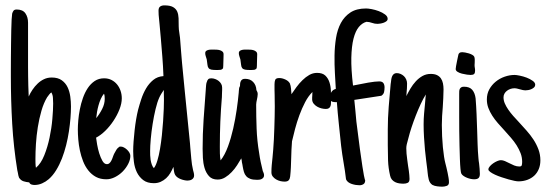

<svg xmlns="http://www.w3.org/2000/svg" viewBox="-20 -678 2061 725"><path d="M248 -275.9Q248 -255.9 246.1 -231.7Q244.1 -207.5 240.2 -181.6Q236.3 -155.8 229.7 -129.6Q223.1 -103.5 213.9 -79.6Q204.6 -55.7 192.1 -35.4Q179.7 -15.1 164.1 -1.5Q152.8 8.3 138.9 14.4Q125 20.5 110.4 20.5Q105 20.5 99.1 18.8Q93.3 17.1 90.3 10.7Q79.6 9.8 69.1 6.6Q58.6 3.4 51.8 -7.3Q50.3 -10.7 49.3 -15.6Q48.3 -20.5 47.4 -25.9Q46.9 -28.3 46.4 -30.5Q45.9 -32.7 45.4 -34.7Q31.2 -122.6 26.1 -210.4Q21 -298.3 21 -387.7Q21 -395.5 21 -415Q21 -434.6 21.2 -459.5Q21.5 -484.4 21.7 -511.7Q22 -539.1 22.5 -563Q22.9 -586.9 23.9 -604.2Q24.9 -621.6 25.9 -626.5Q27.8 -633.3 31.2 -637.7Q34.7 -642.1 43 -642.1Q65.9 -642.1 75.9 -627.7Q85.9 -613.3 85.9 -592.3V-466.8Q85.9 -443.8 85.9 -425.5Q85.9 -407.2 86.2 -389.9Q86.4 -372.6 86.9 -354.2Q87.4 -335.9 88.4 -313.5Q94.2 -326.7 102.8 -339.4Q111.3 -352.1 122.1 -362.3Q132.8 -372.6 146 -378.9Q159.2 -385.3 175.3 -385.3Q198.7 -385.3 213.1 -375Q227.5 -364.7 235.1 -348.9Q242.7 -333 245.4 -313.5Q248 -293.9 248 -275.9ZM180.7 -287.1Q180.7 -296.9 179.9 -308.6Q179.2 -320.3 173.8 -329.1Q169.4 -325.7 166.3 -321.8Q163.1 -317.9 159.7 -313L158.7 -311.5V-312Q145 -289.6 136.5 -259.8Q127.9 -230 122.8 -198Q117.7 -166 115.7 -134.5Q113.8 -103 113.8 -77.6Q113.8 -72.3 114 -61.8Q114.3 -51.3 115.7 -44.4Q134.8 -60.5 147.2 -91.6Q159.7 -122.6 167.2 -158.4Q174.8 -194.3 177.7 -229Q180.7 -263.7 180.7 -287.1Z M472.2 -89.4Q472.2 -74.7 464.1 -59.1Q456.1 -43.5 443.4 -30.5Q430.7 -17.6 414.3 -9.3Q397.9 -1 381.8 -1Q358.9 -1 342.3 -10Q325.7 -19 313.5 -34.4Q301.3 -49.8 293.7 -69.3Q286.1 -88.9 281.7 -109.6Q277.3 -130.4 275.6 -151.1Q273.9 -171.9 273.9 -189Q273.9 -203.6 275.6 -223.6Q277.3 -243.7 281.5 -265.1Q285.6 -286.6 293 -307.6Q300.3 -328.6 311.3 -345.2Q322.3 -361.8 337.6 -372.1Q353 -382.3 373 -382.3Q388.7 -382.3 401.1 -376Q413.6 -369.6 422.1 -359.1Q430.7 -348.6 435.3 -335Q439.9 -321.3 439.9 -306.6Q439.9 -287.6 431.2 -265.1Q422.4 -242.7 408.4 -221.7Q394.5 -200.7 377.2 -183.8Q359.9 -167 342.8 -158.2Q343.8 -149.4 346.7 -132.6Q349.6 -115.7 354.7 -99.1Q359.9 -82.5 366.9 -70.3Q374 -58.1 383.8 -58.1Q388.7 -58.1 392.3 -61Q396 -64 398.9 -68.8Q401.9 -73.7 404.1 -79.6Q406.2 -85.4 408.2 -90.8L411.1 -97.7Q412.1 -99.1 412.4 -99.6Q412.6 -100.1 413.1 -101.1Q416.5 -107.4 419.7 -112.8Q422.9 -118.2 428.7 -122.1H428.2Q430.2 -124 432.4 -124.3Q434.6 -124.5 436.5 -124.5Q441.9 -124.5 448.2 -121.1Q454.6 -117.7 460 -112.5Q465.3 -107.4 468.8 -101.3Q472.2 -95.2 472.2 -89.4ZM375.5 -304.7Q375.5 -309.6 375 -314.9Q374.5 -320.3 372.6 -324.2Q365.7 -315.9 360.6 -304.4Q355.5 -293 352.1 -280.5Q348.6 -268.1 346.4 -255.4Q344.2 -242.7 343.3 -231.9Q356 -247.1 365.7 -266.4Q375.5 -285.6 375.5 -304.7Z M712.9 -15.1Q712.9 -9.8 710.4 -6.1Q708 -2.4 704.3 -0.2Q700.7 2 696.5 2.9Q692.4 3.9 688.5 3.9Q682.6 3.9 675.8 2.4Q668.9 1 662.1 -1.7Q655.3 -4.4 649.7 -8.5Q644 -12.7 641.1 -18.1Q638.2 -23.4 637 -31.5Q635.7 -39.6 634.8 -47.9Q629.9 -36.1 623.3 -24.9Q616.7 -13.7 607.4 -5.1Q598.1 3.4 586.7 8.5Q575.2 13.7 561 13.7Q536.1 13.7 520.8 2Q505.4 -9.8 496.8 -27.6Q488.3 -45.4 485.6 -66.7Q482.9 -87.9 482.9 -107.4Q482.9 -123.5 484.4 -144Q485.8 -164.6 488.3 -186Q490.7 -207.5 494.1 -227.8Q497.6 -248 501.5 -263.7Q506.3 -281.7 513.4 -303.5Q520.5 -325.2 531.5 -344Q542.5 -362.8 558.6 -376Q574.7 -389.2 597.2 -390.6Q595.7 -430.2 593 -463.6Q590.3 -497.1 587.4 -532.2L582.5 -586.4L580.6 -606Q579.6 -613.8 579.1 -621.8Q578.6 -629.9 578.6 -637.7Q578.6 -648.9 584.7 -653.3Q590.8 -657.7 600.6 -657.7Q622.1 -657.7 633.3 -651.4Q644.5 -645 649.2 -634.3Q653.8 -623.5 654.3 -609.1Q654.8 -594.7 654.8 -578.1Q654.8 -567.4 657.2 -553.7L659.7 -535.6L663.6 -485.8Q664.6 -474.1 665.5 -462.4Q666.5 -450.7 667.5 -439L677.7 -334L697.3 -137.7L698.7 -119.6Q700.7 -99.6 702.4 -78.1Q704.1 -56.6 709 -35.6Q710.4 -30.3 711.7 -25.4Q712.9 -20.5 712.9 -15.1ZM599.1 -300.8Q599.1 -306.2 598.9 -312.7Q598.6 -319.3 598.6 -325.2V-338.4Q595.2 -333.5 589.8 -325Q584.5 -316.4 581.5 -309.6Q573.7 -292.5 567.4 -265.9Q561 -239.3 556.4 -210.2Q551.8 -181.2 549.3 -153.6Q546.9 -126 546.9 -107.4Q546.9 -100.6 547.1 -91.8Q547.4 -83 548.8 -74Q550.3 -64.9 553.2 -56.6Q556.2 -48.3 561 -43Q568.4 -52.2 574.2 -71.5Q580.1 -90.8 584.2 -115.5Q588.4 -140.1 591.3 -167.5Q594.2 -194.8 595.9 -220.5Q597.7 -246.1 598.4 -267.3Q599.1 -288.6 599.1 -300.8Z M953.1 -322.3Q953.1 -317.4 952.1 -312Q951.2 -306.6 950.2 -302.2Q949.2 -296.9 948.2 -292.2Q947.3 -287.6 947.3 -283.2Q947.3 -237.8 949 -192.1Q950.7 -146.5 958.5 -100.6Q960.9 -83 964.4 -66.4Q967.8 -49.8 972.2 -32.7L973.1 -29.8V-30.8Q974.6 -27.3 975.8 -23.7Q977.1 -20 977.1 -16.1Q977.1 -10.7 974.4 -7.3Q971.7 -3.9 967.8 -2Q963.9 0 959.2 0.5Q954.6 1 950.7 1Q934.6 1 925 -2.7Q915.5 -6.3 909.7 -12.9Q903.8 -19.5 901.1 -28.8Q898.4 -38.1 896.5 -49.3L895 -58.1Q893.1 -64.9 892.6 -72.8Q892.1 -76.7 891.8 -76.4Q891.6 -76.2 891.1 -80.1Q884.3 -67.9 875.2 -54Q866.2 -40 854.7 -28.1Q843.3 -16.1 830.1 -8.1Q816.9 0 801.8 0Q780.8 0 769.3 -12.7Q757.8 -25.4 752.4 -43.7Q747.1 -62 746.1 -81.8Q745.1 -101.6 745.1 -116.2Q745.1 -171.9 748.8 -226.6Q752.4 -281.2 756.8 -336.4Q756.8 -337.9 757.1 -340.3Q757.3 -342.8 757.3 -344.2Q757.8 -351.1 758.3 -356.9Q758.8 -362.8 760.7 -368.2V-367.7Q762.7 -375.5 766.4 -378.9Q770 -382.3 777.8 -382.3Q785.2 -382.3 792.5 -379.6Q799.8 -377 805.7 -372.3Q811.5 -367.7 815.2 -361.3Q818.8 -355 818.8 -347.2Q818.8 -343.3 818.8 -337.9Q818.8 -332.5 818.4 -328.6Q818.4 -325.2 818.1 -320.1Q817.9 -314.9 817.9 -311.5Q814 -264.6 812 -218.5Q810.1 -172.4 810.1 -125Q810.1 -111.8 810.3 -98.6Q810.5 -85.4 813 -72.3Q829.1 -92.8 840.8 -124.8Q852.5 -156.7 860.6 -192.6Q868.7 -228.5 873.8 -263.9Q878.9 -299.3 881.3 -326.7Q881.3 -328.1 881.6 -330.1Q881.8 -332 881.8 -333.5Q882.3 -338.9 882.8 -343.8Q883.3 -348.6 886.2 -353Q886.2 -357.4 886.7 -362.3Q887.2 -367.2 889.2 -371.3Q891.1 -375.5 894.8 -377.9Q898.4 -380.4 905.3 -380.4Q924.8 -380.4 936 -368.4Q947.3 -356.4 948.2 -337.9Q950.7 -334 951.9 -330.3Q953.1 -326.7 953.1 -322.3ZM754.9 -478Q754.9 -482.9 758.3 -485.6Q761.7 -488.3 766.8 -489.5Q772 -490.7 777.1 -490.7Q782.2 -490.7 786.1 -490.7Q791 -490.7 797.6 -490.5Q804.2 -490.2 810.1 -488.5Q815.9 -486.8 820.1 -483.2Q824.2 -479.5 824.2 -473.1Q824.2 -470.7 824 -462.6Q823.7 -454.6 823.5 -445.3Q823.2 -436 823 -428.5Q822.8 -420.9 822.3 -420.4Q818.4 -415 812.3 -414.3Q806.2 -413.6 800.8 -413.6Q785.6 -413.6 778.3 -415Q771 -416.5 767.6 -420.9Q764.2 -425.3 763.4 -433.1Q762.7 -440.9 760.7 -453.6Q759.3 -459.5 757.1 -465.3Q754.9 -471.2 754.9 -478ZM881.8 -478Q881.8 -482.9 885.3 -485.6Q888.7 -488.3 893.8 -489.5Q898.9 -490.7 904.1 -490.7Q909.2 -490.7 913.1 -490.7Q918 -490.7 924.6 -490.5Q931.2 -490.2 937 -488.5Q942.9 -486.8 947 -483.2Q951.2 -479.5 951.2 -473.1Q951.2 -470.7 950.9 -462.6Q950.7 -454.6 950.4 -445.3Q950.2 -436 950 -428.5Q949.7 -420.9 949.2 -420.4Q945.3 -415 939.2 -414.3Q933.1 -413.6 927.7 -413.6Q912.6 -413.6 905.3 -415Q897.9 -416.5 894.5 -420.9Q891.1 -425.3 890.4 -433.1Q889.6 -440.9 887.7 -453.6Q886.2 -459.5 884 -465.3Q881.8 -471.2 881.8 -478Z M1054.7 7.8Q1047.4 7.8 1038.8 5.9Q1030.3 3.9 1022.7 -0.5Q1015.1 -4.9 1010 -11.5Q1004.9 -18.1 1004.9 -27.3Q1004.9 -41 1006.1 -54.4Q1007.3 -67.9 1008.8 -81.1V-80.6L1011.7 -113.3Q1013.2 -130.9 1014.2 -151.9Q1015.1 -172.9 1015.9 -194.6Q1016.6 -216.3 1017.1 -237.3Q1017.6 -258.3 1017.6 -275.9Q1017.6 -286.1 1017.3 -296.6Q1017.1 -307.1 1017.1 -317.9Q1016.6 -327.1 1016.6 -338.6Q1016.6 -350.1 1016.6 -359.9Q1016.6 -370.1 1019.3 -376.7Q1022 -383.3 1034.7 -383.3Q1045.9 -383.3 1058.3 -377.4Q1070.8 -371.6 1075.7 -360.8H1075.2Q1077.6 -355.5 1078.9 -343.5Q1080.1 -331.5 1080.6 -322.3Q1088.9 -335 1099.4 -349.1Q1109.9 -363.3 1122.1 -375.2Q1134.3 -387.2 1147.9 -395Q1161.6 -402.8 1177.2 -402.8Q1197.8 -402.8 1208.5 -392.6Q1219.2 -382.3 1224.1 -366.9Q1229 -351.6 1229.5 -334.2Q1230 -316.9 1230 -302.7V-298.8Q1230 -293 1229.7 -287.4Q1229.5 -281.7 1227.8 -277.1Q1226.1 -272.5 1221.9 -269.5Q1217.8 -266.6 1210.4 -266.6Q1202.6 -266.6 1193.8 -268.8Q1185.1 -271 1177.5 -275.4Q1169.9 -279.8 1164.6 -286.4Q1159.2 -293 1158.7 -301.8Q1158.7 -305.7 1158.7 -309.6Q1158.7 -313.5 1159.2 -317.4Q1159.2 -319.8 1159.4 -323.5Q1159.7 -327.1 1159.7 -330.6Q1144 -314.9 1132.1 -292Q1120.1 -269 1110.6 -243.2Q1101.1 -217.3 1094.2 -191.2Q1087.4 -165 1082.5 -144V-142.6Q1081.1 -127.4 1080.6 -112.8Q1080.1 -98.1 1079.6 -82.5Q1079.1 -64.9 1078.4 -46.9Q1077.6 -28.8 1075.7 -11.7Q1074.7 -2.4 1070.1 2.7Q1065.4 7.8 1054.7 7.8Z M1443.8 -606.9Q1443.8 -601.6 1439.2 -597.9Q1434.6 -594.2 1428.2 -592Q1421.9 -589.8 1415.5 -588.9Q1409.2 -587.9 1405.8 -587.9Q1394.5 -587.9 1384.8 -591.6Q1375 -595.2 1363.8 -595.7Q1347.7 -591.3 1335 -576.2Q1322.3 -561 1314.9 -532.2Q1307.6 -503.4 1306.6 -460Q1305.7 -416.5 1313 -355Q1343.8 -361.3 1370.4 -366Q1397 -370.6 1411.6 -370.6Q1423.3 -370.6 1427.7 -364.3Q1432.1 -357.9 1432.1 -348.1Q1432.1 -338.4 1430.2 -330.1Q1428.2 -321.8 1419.9 -316.4L1317.9 -300.8Q1320.3 -280.3 1322 -259.5Q1323.7 -238.8 1325.7 -218.8Q1333.5 -155.3 1339.1 -114.7Q1344.7 -74.2 1348.4 -50Q1352.1 -25.9 1354.2 -15.4Q1356.4 -4.9 1357.4 -1.2Q1358.4 2.4 1358.6 2Q1358.9 1.5 1358.9 2.9Q1358.9 13.2 1352.5 17.3Q1346.2 21.5 1337.4 21.5Q1330.6 21.5 1323 20.3Q1315.4 19 1308.1 16.6Q1300.8 14.2 1294.9 9.8Q1289.1 5.4 1286.6 -1Q1282.7 -34.2 1277.3 -64.5Q1272 -94.7 1268.1 -127.4Q1264.2 -166 1259.5 -209.5Q1254.9 -252.9 1252 -292.5Q1250 -292 1248 -292.2Q1246.1 -292.5 1243.7 -292.5Q1235.8 -292.5 1230.7 -296.1Q1225.6 -299.8 1225.6 -309.6Q1225.6 -320.8 1231.2 -330.1Q1236.8 -339.4 1248 -342.3Q1246.6 -369.1 1244.6 -401.9Q1242.7 -434.6 1243.2 -468.5Q1243.7 -502.4 1248.8 -534.4Q1253.9 -566.4 1267.1 -591.1Q1280.3 -615.7 1303.2 -630.9Q1326.2 -646 1362.3 -646Q1369.6 -646 1383.1 -643.6Q1396.5 -641.1 1410.2 -636Q1423.8 -630.9 1433.8 -623.5Q1443.8 -616.2 1443.8 -606.9Z M1526.4 -2.4Q1526.4 8.8 1519.8 12.2Q1513.2 15.6 1503.9 15.6Q1495.6 15.6 1487.5 14.4Q1479.5 13.2 1472.4 9.8Q1465.3 6.3 1460.2 0.5Q1455.1 -5.4 1453.1 -14.6Q1446.3 -43.9 1445.3 -72Q1444.3 -100.1 1444.3 -129.9V-189.9Q1444.3 -231 1447.8 -275.1Q1451.2 -319.3 1455.1 -360.4Q1455.1 -361.8 1455.6 -363.8Q1456.1 -365.7 1456.1 -366.7Q1456.5 -372.1 1457.5 -378.4Q1458.5 -384.8 1460.7 -389.9Q1462.9 -395 1467 -398.4Q1471.2 -401.9 1478 -401.9Q1485.8 -401.9 1492.9 -398.7Q1500 -395.5 1505.4 -390.4Q1510.7 -385.3 1513.9 -377.9Q1517.1 -370.6 1517.1 -362.8Q1517.1 -354.5 1516.6 -344.5Q1516.1 -334.5 1515.1 -325.7Q1515.1 -323.2 1514.9 -320.3Q1514.6 -317.4 1514.2 -314.9Q1521 -328.6 1529.8 -343.5Q1538.6 -358.4 1550 -370.8Q1561.5 -383.3 1575.4 -391.1Q1589.4 -398.9 1606.4 -398.9Q1620.6 -398.9 1629.9 -394.5Q1639.2 -390.1 1644.8 -382.1Q1650.4 -374 1652.6 -363.3Q1654.8 -352.5 1654.8 -340.3Q1654.8 -323.7 1653.8 -306.9Q1652.8 -290 1651.9 -273.4Q1650.4 -256.3 1649.4 -239.7Q1648.4 -223.1 1648.4 -206.1Q1648.4 -185.5 1649.4 -163.8Q1650.4 -142.1 1652.3 -122.3Q1654.3 -102.5 1656.7 -86.7Q1659.2 -70.8 1661.6 -62Q1663.6 -54.7 1665.8 -45.2Q1668 -35.6 1670.2 -25.6Q1672.4 -15.6 1673.8 -6.3Q1675.3 2.9 1675.3 10.3Q1675.3 21 1666.7 23.9Q1658.2 26.9 1649.9 26.9Q1641.6 26.9 1631.1 25.6Q1620.6 24.4 1612.3 20Q1602.1 12.7 1598.9 -0.5Q1595.7 -13.7 1594.7 -26.4L1593.3 -39.6Q1591.8 -51.3 1589.4 -70.3Q1586.9 -89.4 1584.7 -112.3Q1582.5 -135.3 1581.1 -159.9Q1579.6 -184.6 1579.6 -208Q1579.6 -229 1581.3 -248.5Q1583 -268.1 1585 -288.1Q1585.9 -298.3 1586.4 -304.7Q1586.9 -311 1587.9 -321.3Q1578.1 -305.7 1568.4 -284.7Q1558.6 -263.7 1549.8 -241Q1541 -218.3 1533.9 -196.8Q1526.9 -175.3 1522.9 -159.2L1520 -148.4Q1517.6 -140.6 1515.9 -132.8Q1514.2 -125 1514.2 -118.2Q1514.2 -109.4 1515.1 -97.9Q1516.1 -86.4 1517.6 -76.2Q1519 -64 1521 -51.3Q1521 -50.3 1522 -44.9Q1522.9 -39.6 1523.9 -32.2Q1524.9 -24.9 1525.6 -16.8Q1526.4 -8.8 1526.4 -2.4Z M1773.9 -410.6Q1773.9 -402.3 1770.3 -398.7Q1766.6 -395 1756.8 -395Q1752.4 -395 1743.2 -396.2Q1733.9 -397.5 1724.4 -399.9Q1714.8 -402.3 1707.8 -406.7Q1700.7 -411.1 1700.7 -417.5Q1700.7 -419.4 1702.1 -428.5Q1703.6 -437.5 1705.8 -447.8Q1708 -458 1709.7 -466.3Q1711.4 -474.6 1712.4 -475.6V-475.1Q1714.8 -479 1718.3 -480Q1721.7 -481 1725.1 -481Q1729.5 -481 1736.6 -479.7Q1743.7 -478.5 1750.7 -476.3Q1757.8 -474.1 1763.7 -470.7Q1769.5 -467.3 1771 -463.4Q1772.5 -459.5 1772.7 -452.9Q1772.9 -446.3 1772.5 -440.9Q1772.5 -439 1772.2 -436.3Q1772 -433.6 1772 -432.1Q1772 -429.7 1772.2 -427.2Q1772.5 -424.8 1772.9 -422.4Q1773.4 -419.9 1773.7 -417Q1773.9 -414.1 1773.9 -410.6ZM1792 -21.5Q1792 -10.3 1786.9 -5.6Q1781.7 -1 1770.5 -1Q1764.6 -1 1757.6 -2.4Q1750.5 -3.9 1743.7 -6.6Q1736.8 -9.3 1731 -13.2Q1725.1 -17.1 1722.2 -22Q1720.2 -24.9 1718.8 -40Q1717.3 -55.2 1716.6 -77.6Q1715.8 -100.1 1715.1 -127.9Q1714.4 -155.8 1714.1 -184.1Q1713.9 -212.4 1713.9 -239.3Q1713.9 -266.1 1713.9 -286.1V-323.7Q1713.9 -328.6 1714.1 -333.5Q1714.4 -338.4 1716.1 -342Q1717.8 -345.7 1721.4 -348.1Q1725.1 -350.6 1731.9 -350.6Q1753.4 -350.6 1763.4 -338.6Q1773.4 -326.7 1775.9 -306.6Q1778.3 -276.9 1779.5 -247.3Q1780.8 -217.8 1781.7 -187.5Q1782.7 -160.2 1783.4 -133.5Q1784.2 -106.9 1786.6 -80.6Q1787.1 -75.2 1787.6 -70.3Q1788.1 -65.4 1789.1 -60.5Q1790 -50.8 1791 -41.3Q1792 -31.7 1792 -21.5Z M2001 -357.9Q2001 -352.1 1996.8 -348.1Q1992.7 -344.2 1986.8 -341.6Q1981 -338.9 1974.9 -337.9Q1968.8 -336.9 1964.8 -336.9Q1959 -336.9 1953.6 -338.1Q1948.2 -339.4 1942.9 -340.8Q1937.5 -342.3 1932.6 -343.5Q1927.7 -344.7 1922.4 -344.7Q1915 -344.7 1907.7 -342.3Q1900.4 -339.8 1894.5 -335.4Q1888.7 -331.1 1885 -324.7Q1881.3 -318.4 1881.3 -310.5Q1881.3 -298.8 1886.2 -287.4Q1891.1 -275.9 1899.2 -264.2Q1907.2 -252.4 1917.7 -240.5Q1928.2 -228.5 1939.9 -216.3Q1954.1 -200.7 1968.5 -184.6Q1982.9 -168.5 1994.4 -150.9Q2005.9 -133.3 2013.2 -113.8Q2020.5 -94.2 2020.5 -72.8Q2020.5 -54.2 2014.4 -39.6Q2008.3 -24.9 1997.3 -14.6Q1986.3 -4.4 1970.9 1.2Q1955.6 6.8 1937.5 6.8Q1932.6 6.8 1922.6 4.9Q1912.6 2.9 1899.9 -0.7Q1887.2 -4.4 1873.8 -8.8Q1860.4 -13.2 1849.4 -18.3Q1838.4 -23.4 1831.3 -28.6Q1824.2 -33.7 1824.2 -38.1Q1824.2 -43.9 1829.6 -50Q1835 -56.2 1842.3 -61.3Q1849.6 -66.4 1857.7 -69.8Q1865.7 -73.2 1871.1 -73.2Q1878.4 -73.2 1886.5 -69.8Q1894.5 -66.4 1902.8 -62Q1912.1 -57.1 1921.6 -53.2Q1931.2 -49.3 1941.4 -49.3Q1949.2 -49.3 1950.4 -54.7Q1951.7 -60.1 1951.7 -66.9Q1951.7 -84 1945.8 -99.4Q1939.9 -114.7 1930.7 -129.4Q1921.4 -144 1909.2 -158Q1897 -171.9 1884.8 -185.5Q1872.1 -199.2 1860.1 -212.9Q1848.1 -226.6 1838.9 -241Q1829.6 -255.4 1824 -270.5Q1818.4 -285.6 1818.4 -302.7Q1818.4 -323.7 1827.6 -340.6Q1836.9 -357.4 1851.8 -369.6Q1866.7 -381.8 1885.5 -388.4Q1904.3 -395 1923.3 -395Q1929.7 -395 1942.9 -392.3Q1956.1 -389.6 1968.8 -384.8Q1981.4 -379.9 1991.2 -373Q2001 -366.2 2001 -357.9Z"/></svg>

Font: Just Another Hand
Style: Regular
Weight: 400
Designer: Astigmatic (AOETI)
Foundry: Astigmatic (AOETI)
Version: Version 1.000